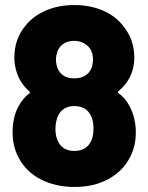

<svg xmlns="http://www.w3.org/2000/svg" viewBox="-20 -734 589 762"><path d="M53 -110Q30 -154 30 -209Q30 -270 54 -313Q70 -343 97 -364Q101 -367 97 -371Q75 -389 58 -419Q37 -460 37 -506Q37 -579 81 -632Q112 -671 162.5 -692.5Q213 -714 275 -714Q337 -714 387.5 -692.5Q438 -671 468 -632Q513 -578 513 -506Q513 -455 488 -415Q475 -393 450 -372Q446 -368 449 -365Q477 -346 494 -313Q519 -267 519 -208Q519 -154 496 -110Q468 -55 410.5 -23.5Q353 8 276 8Q200 8 141 -22.5Q82 -53 53 -110ZM214 -166Q233 -135 275 -135Q316 -135 335 -163Q351 -185 351 -224Q351 -257 340 -276Q322 -313 275 -313Q230 -313 211 -276Q200 -252 200 -222Q200 -189 214 -166ZM213 -454Q232 -423 274 -423Q319 -423 338 -454Q349 -471 349 -499Q349 -519 341 -535Q332 -552 314 -562Q296 -572 274 -572Q252 -572 235.5 -562.5Q219 -553 210 -535Q202 -514 202 -498Q202 -474 213 -454Z"/></svg>

Font: Barlow GEO ExtraBold
Style: Regular
Weight: 800
Designer: Jeremy Tribby
Foundry: Tribby Type
Version: Version 1.408